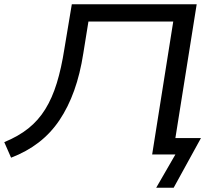

<svg xmlns="http://www.w3.org/2000/svg" viewBox="-31 -725 998 901"><path d="M702 156 792 0H683L782 -624H384L360 -475Q345 -378 317 -300Q289 -222 248 -161Q207 -100 150.5 -56.5Q94 -13 21 15L-11 -58Q55 -85 102 -122.5Q149 -160 181.5 -212.5Q214 -265 235.5 -335Q257 -405 271 -495L306 -705H892L792 -77H912L784 156Z"/></svg>

Font: Nunito Sans 10pt Expanded
Style: Italic
Weight: 400
Width: 7
Italic angle: -9°
Designer: Vernon Adams
Foundry: Vernon Adams
Version: Version 3.101;gftools[0.9.27]